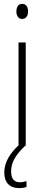

<svg xmlns="http://www.w3.org/2000/svg" viewBox="-20 -747 224 985"><path d="M94 -727Q110 -727 117 -715.5Q124 -704 124 -689Q124 -671 116 -660.5Q108 -650 93 -650Q79 -650 71.5 -661Q64 -672 64 -688Q64 -704 71 -715.5Q78 -727 94 -727ZM112 -529V0H75V-529ZM37 132Q37 188 82 188Q92 188 101.5 186Q111 184 116 182V212Q109 215 99 216.5Q89 218 78 218Q42 218 22 197.5Q2 177 2 138Q2 98 24 60.5Q46 23 85 -10L110 0Q72 36 54.5 67Q37 98 37 132Z"/></svg>

Font: Noto Sans Arabic ExtCond ExtLt
Style: Regular
Weight: 200
Width: 2
Designer: Monotype Design Team, Nadine Chahine, Nizar Qandah and Khaled Hosny
Foundry: Monotype Imaging Inc.
Version: Version 2.012; ttfautohint (v1.8.4.7-5d5b)